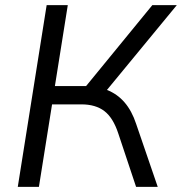

<svg xmlns="http://www.w3.org/2000/svg" viewBox="-20 -725 706 745"><path d="M49 0 161 -705H243L193 -391H314L571 -705H666L395 -376Q475 -345 508 -245L592 0H508L439 -207Q419 -268 385 -294Q351 -320 296 -320H182L131 0Z"/></svg>

Font: Nunito Sans
Style: Italic
Weight: 400
Italic angle: -9°
Designer: Vernon Adams
Foundry: Vernon Adams
Version: Version 3.006; ttfautohint (v1.8.3)